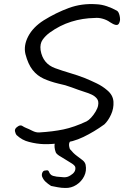

<svg xmlns="http://www.w3.org/2000/svg" viewBox="-20 -725 674 951"><path d="M233 196Q216 185 205 174.5Q194 164 188 148Q186 138 190 129.5Q194 121 201 120Q215 117 218.5 120Q222 123 224 129Q226 135 233 141Q240 147 261 150Q279 152 296.5 153Q314 154 330 143Q342 136 348.5 126Q355 116 353 103Q351 95 337 85.5Q323 76 305.5 66Q288 56 273.5 46.5Q259 37 256 29Q247 4 251.5 -16Q256 -36 272 -58Q279 -74 297 -76.5Q315 -79 330 -72Q345 -65 344 -52Q344 -44 336.5 -37Q329 -30 324 -19Q319 -8 326 13Q343 34 360 46.5Q377 59 389 68.5Q401 78 404 91Q410 121 397 147.5Q384 174 358.5 190.5Q333 207 303 206Q285 206 266.5 202.5Q248 199 233 196ZM287 -17Q235 -10 198.5 -11Q162 -12 124 -22Q90 -30 62 -56Q58 -60 54.5 -73.5Q51 -87 66 -97Q80 -108 90 -101.5Q100 -95 110 -91Q121 -87 139.5 -77.5Q158 -68 174 -69Q242 -73 294.5 -84Q347 -95 409 -124Q419 -129 431.5 -142.5Q444 -156 454 -173Q464 -190 466 -203Q470 -224 460 -236.5Q450 -249 434 -256.5Q418 -264 401 -269Q367 -280 335.5 -292Q304 -304 269 -311Q228 -321 196 -335.5Q164 -350 141.5 -378.5Q119 -407 106 -457Q96 -499 119.5 -544.5Q143 -590 196 -624Q257 -662 321 -685.5Q385 -709 457 -704Q483 -703 509.5 -694Q536 -685 559 -672Q568 -667 572.5 -647Q577 -627 572 -615Q567 -599 554 -601.5Q541 -604 525 -615Q510 -626 489.5 -632Q469 -638 449 -636Q389 -635 333 -617.5Q277 -600 227 -564Q205 -548 191 -528Q177 -508 181 -477Q192 -409 254 -387Q290 -374 327.5 -363Q365 -352 401 -338Q430 -326 459 -312Q488 -298 511 -278Q540 -254 542 -221Q544 -188 530 -157.5Q516 -127 497 -109Q446 -72 393 -46.5Q340 -21 287 -17Z"/></svg>

Font: Mynerve
Style: Regular
Weight: 400
Designer: Carolina Short
Foundry: Carolina Short
Version: Version 1.000; ttfautohint (v1.8.4.7-5d5b)